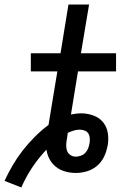

<svg xmlns="http://www.w3.org/2000/svg" viewBox="-51 -755 571 847"><path d="M43 72 -31 43Q-15 8 5 -26Q25 -60 49.5 -91.5Q74 -123 102.5 -151.5Q131 -180 163 -204L202 -440H85V-520H216L251 -735H342L306 -520H461V-440H293L262 -250Q273 -252 284.5 -253.5Q296 -255 307 -255Q335 -255 361 -245.5Q387 -236 403.5 -216Q420 -196 424.5 -168.5Q429 -141 424 -113Q424 -113 424 -112Q424 -111 423 -110Q419 -86 407.5 -62.5Q396 -39 376 -22.5Q356 -6 331.5 1Q307 8 283 8Q259 8 236.5 1.5Q214 -5 196.5 -18.5Q179 -32 168 -52Q157 -72 154 -95Q119 -58 91 -16Q63 26 43 72ZM283 -64Q294 -64 305.5 -68Q317 -72 325.5 -81Q334 -90 338 -101Q342 -112 344 -123Q346 -135 345 -146.5Q344 -158 338.5 -166.5Q333 -175 322.5 -179Q312 -183 300 -183Q287 -183 274 -179Q261 -175 248 -169L247 -162Q247 -160 246.5 -157.5Q246 -155 246 -153Q243 -138 241.5 -123.5Q240 -109 243 -95.5Q246 -82 257 -73Q268 -64 283 -64Z"/></svg>

Font: Iosevka SS04 Medium Oblique
Style: Regular
Weight: 500
Italic angle: -9°
Monospace: yes
Designer: Belleve Invis
Foundry: Belleve Invis
Version: Version 19.0.0; ttfautohint (v1.8.4)